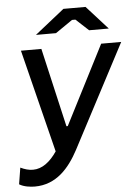

<svg xmlns="http://www.w3.org/2000/svg" viewBox="-79 -766 722 1011"><g transform="rotate(-5 282.5 -260.5)"><path d="M64 199C178 199 247 118 296 26L583 -520H477L264 -103H257L161 -520H53L189 24C153 77 111 110 62 110C40 110 19 104 -4 93L-18 180C6 195 41 199 64 199ZM524 -596 412 -720H295L139 -596H245L335 -658H353L420 -596Z"/></g></svg>

Font: Fixel Display Medium
Style: Italic
Weight: 500
Italic angle: -10°
Designer: AlfaBravo + MacPaw
Foundry: Kyrylo Tkachov, Marchela Mozhyna, Serhii Makarenko, Maria Weinstein, Zakhar Kryvoshyya
Version: Version 1.210;Glyphs 3.2 (3217)